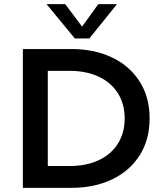

<svg xmlns="http://www.w3.org/2000/svg" viewBox="-20 -904 785 924"><path d="M700 -334Q700 -231 651.5 -155.5Q603 -80 518 -40Q433 0 325 0H90V-668H325Q433 -668 518 -628Q603 -588 651.5 -512.5Q700 -437 700 -334ZM580 -334Q580 -403 547.5 -455Q515 -507 455 -535Q395 -563 315 -563H210V-105H315Q395 -105 455 -133Q515 -161 547.5 -213Q580 -265 580 -334ZM340 -719 204 -884H294L375 -776L453 -884H543L410 -719Z"/></svg>

Font: Madhuban Medium
Style: Regular
Weight: 500
Designer: jaikishan Patel
Foundry: MagicType
Version: Version 1.000